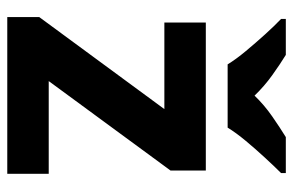

<svg xmlns="http://www.w3.org/2000/svg" viewBox="-159 -647 806 528"><g transform="rotate(90 244.0 -383.0)"><path d="M458 0H27V-88L280 -432H42V-546H449V-449L203 -114H458ZM157 -606Q143 -629 120.5 -656Q98 -683 74.5 -709Q51 -735 32 -753V-766H131Q157 -750 187 -728.5Q217 -707 243 -680Q269 -707 300 -728.5Q331 -750 357 -766H456V-753Q438 -735 414 -709Q390 -683 367.5 -656Q345 -629 331 -606Z"/></g></svg>

Font: Noto Sans Sundanese
Style: Bold
Weight: 700
Version: Version 2.003